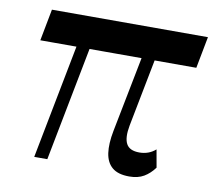

<svg xmlns="http://www.w3.org/2000/svg" viewBox="-67 -627 797 714"><g transform="rotate(10 331.5 -270.5)"><path d="M50.8 -430.9 73.6 -550.5H662.7L639.9 -430.9ZM103.8 0 192.2 -456.3H241.6L153.2 0ZM464.1 10.5Q421.5 10.5 399.5 -8.2Q377.5 -26.8 372.5 -61.8Q367.6 -96.8 377.2 -145.9L438.1 -456.3H487.4L432.9 -176.1Q424.2 -129.6 436.3 -106.8Q448.3 -83.9 485.9 -83.9Q503 -83.9 518.5 -89.4Q534.1 -95 546.9 -106.4L558.8 -39.4Q541.6 -15.9 519.2 -2.7Q496.8 10.5 464.1 10.5Z"/></g></svg>

Font: Savate ExtraLight
Style: Italic
Weight: 200
Italic angle: -11°
Designer: Max Esnée
Foundry: Plomb Type
Version: Version 2.000